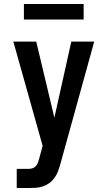

<svg xmlns="http://www.w3.org/2000/svg" viewBox="-20 -729 540 964"><path d="M64 215V119H121Q131 119 141 116.5Q151 114 158.5 106.5Q166 99 169.5 89.5Q173 80 176 70L194 3L47 -520H162L253 -138L338 -520H453L283 95Q278 113 271.5 130.5Q265 148 254 163.5Q243 179 228 190Q213 201 195 207Q177 213 158.5 214Q140 215 121 215ZM100 -631V-709H400V-631Z"/></svg>

Font: Moesevka
Style: Bold
Weight: 700
Monospace: yes
Designer: Belleve Invis
Foundry: Belleve Invis
Version: Version 32.5.0; ttfautohint (v1.8.4)